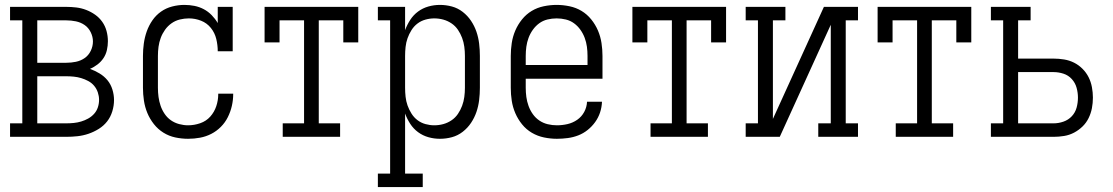

<svg xmlns="http://www.w3.org/2000/svg" viewBox="-20 -558 4540 783"><path d="M21 0V-55H71V-475H21V-530H250Q271 -530 291.5 -527.5Q312 -525 331.5 -517.5Q351 -510 368 -498Q385 -486 397 -469Q409 -452 414.5 -431.5Q420 -411 420 -390Q420 -372 416 -354Q412 -336 402 -321Q392 -306 377.5 -295Q363 -284 347 -277Q367 -270 386 -258.5Q405 -247 418.5 -230.5Q432 -214 438.5 -192.5Q445 -171 445 -150Q445 -127 438 -104Q431 -81 417 -63Q403 -45 383 -32.5Q363 -20 341 -12.5Q319 -5 296 -2.5Q273 0 250 0ZM250 -302Q270 -302 289.5 -306Q309 -310 325 -321Q341 -332 350 -350.5Q359 -369 359 -389Q359 -408 350 -426.5Q341 -445 325 -456Q309 -467 289.5 -471Q270 -475 250 -475H132V-302ZM250 -55Q265 -55 280.5 -56.5Q296 -58 311 -62.5Q326 -67 339.5 -74.5Q353 -82 363.5 -93.5Q374 -105 379 -120Q384 -135 384 -151Q384 -166 379 -181Q374 -196 364 -208Q354 -220 340 -227.5Q326 -235 311 -239.5Q296 -244 280.5 -245.5Q265 -247 250 -247H132V-55Z M747 8Q721 8 695 2.5Q669 -3 646.5 -17Q624 -31 607.5 -52Q591 -73 581 -97Q571 -121 567 -147.5Q563 -174 563 -200V-330Q563 -355 566.5 -380.5Q570 -406 578.5 -430Q587 -454 601.5 -475Q616 -496 636.5 -510.5Q657 -525 682 -531.5Q707 -538 732 -538Q753 -538 773 -534Q793 -530 811 -520.5Q829 -511 843.5 -496Q858 -481 868 -464V-530H929V-349H868Q868 -374 862 -399Q856 -424 840 -444Q824 -464 800 -473.5Q776 -483 750 -483Q732 -483 713.5 -478.5Q695 -474 679.5 -463Q664 -452 653 -436.5Q642 -421 635.5 -403.5Q629 -386 626.5 -367.5Q624 -349 624 -330V-200Q624 -181 626.5 -162.5Q629 -144 635 -126.5Q641 -109 651.5 -93.5Q662 -78 677 -67.5Q692 -57 710.5 -52Q729 -47 747 -47Q772 -47 796.5 -55.5Q821 -64 837.5 -82.5Q854 -101 862 -125Q870 -149 870 -174Q870 -175 870 -175Q870 -175 870 -176H931Q931 -175 931 -174.5Q931 -174 931 -174Q931 -150 925.5 -126Q920 -102 909 -80Q898 -58 880.5 -40.5Q863 -23 841.5 -12Q820 -1 796 3.5Q772 8 747 8Z M1133 0V-55H1220V-475H1120V-385H1059V-530H1441V-385H1380V-475H1280V-55H1367V0Z M1521 205V150H1571V-475H1521V-530H1632V-435Q1640 -457 1653 -477Q1666 -497 1685 -511Q1704 -525 1727 -531.5Q1750 -538 1774 -538Q1799 -538 1823 -531.5Q1847 -525 1867 -509.5Q1887 -494 1901 -473Q1915 -452 1923 -428.5Q1931 -405 1934 -380Q1937 -355 1937 -330V-200Q1937 -175 1934 -150Q1931 -125 1923 -101.5Q1915 -78 1901 -57Q1887 -36 1867 -20.5Q1847 -5 1823 1.5Q1799 8 1774 8Q1750 8 1727 1.5Q1704 -5 1685 -19Q1666 -33 1653 -53Q1640 -73 1632 -95V150H1704V205ZM1751 -47Q1770 -47 1788 -52Q1806 -57 1821.5 -67.5Q1837 -78 1847.5 -93.5Q1858 -109 1864.5 -126.5Q1871 -144 1873.5 -162.5Q1876 -181 1876 -200V-330Q1876 -349 1873.5 -367.5Q1871 -386 1864.5 -403.5Q1858 -421 1847.5 -436.5Q1837 -452 1821.5 -462.5Q1806 -473 1788 -478Q1770 -483 1751 -483Q1733 -483 1715 -478Q1697 -473 1682.5 -462Q1668 -451 1658 -435Q1648 -419 1642 -402Q1636 -385 1634 -366.5Q1632 -348 1632 -330V-200Q1632 -182 1634 -163.5Q1636 -145 1642 -128Q1648 -111 1658 -95Q1668 -79 1682.5 -68Q1697 -57 1715 -52Q1733 -47 1751 -47Z M2251 8Q2225 8 2198.5 2.5Q2172 -3 2149 -16.5Q2126 -30 2109 -51Q2092 -72 2081.5 -96.5Q2071 -121 2067 -147Q2063 -173 2063 -200V-330Q2063 -356 2067 -382.5Q2071 -409 2081.5 -433.5Q2092 -458 2109 -479Q2126 -500 2148.5 -513.5Q2171 -527 2197.5 -532.5Q2224 -538 2250 -538Q2276 -538 2302.5 -532.5Q2329 -527 2351.5 -513.5Q2374 -500 2391 -479Q2408 -458 2418.5 -433.5Q2429 -409 2433 -382.5Q2437 -356 2437 -330V-237H2124V-200Q2124 -181 2126.5 -162.5Q2129 -144 2135.5 -126Q2142 -108 2153 -92.5Q2164 -77 2179.5 -66.5Q2195 -56 2213.5 -51.5Q2232 -47 2251 -47Q2273 -47 2294.5 -52Q2316 -57 2334 -69.5Q2352 -82 2362.5 -101.5Q2373 -121 2374 -143H2435Q2434 -120 2427 -99Q2420 -78 2407 -60Q2394 -42 2376.5 -28Q2359 -14 2338.5 -6Q2318 2 2295.5 5Q2273 8 2251 8ZM2124 -293H2376V-330Q2376 -349 2373.5 -367.5Q2371 -386 2364.5 -403.5Q2358 -421 2347 -436.5Q2336 -452 2321 -463Q2306 -474 2287.5 -478.5Q2269 -483 2250 -483Q2231 -483 2212.5 -478.5Q2194 -474 2179 -463Q2164 -452 2153 -436.5Q2142 -421 2135.5 -403.5Q2129 -386 2126.5 -367.5Q2124 -349 2124 -330Z M2633 0V-55H2720V-475H2620V-385H2559V-530H2941V-385H2880V-475H2780V-55H2867V0Z M3021 0V-55H3071V-475H3021V-530H3183V-475H3132V-73L3340 -530H3479V-475H3429V-55H3479V0H3317V-55H3368V-457L3160 0Z M3633 0V-55H3720V-475H3620V-385H3559V-530H3941V-385H3880V-475H3780V-55H3867V0Z M4021 0V-55H4071V-475H4021V-530H4183V-475H4132V-319H4277Q4298 -319 4319.5 -315.5Q4341 -312 4360 -302.5Q4379 -293 4394.5 -277.5Q4410 -262 4419.5 -243Q4429 -224 4433 -202.5Q4437 -181 4437 -160Q4437 -138 4433 -117Q4429 -96 4419.5 -76.5Q4410 -57 4394.5 -42Q4379 -27 4360 -17Q4341 -7 4319.5 -3.5Q4298 0 4277 0ZM4132 -55H4277Q4297 -55 4317 -62Q4337 -69 4351 -84Q4365 -99 4370.5 -119Q4376 -139 4376 -160Q4376 -180 4370.5 -200Q4365 -220 4351 -235.5Q4337 -251 4317 -257.5Q4297 -264 4277 -264H4132Z"/></svg>

Font: Iosevka Slab Light
Style: Regular
Weight: 300
Monospace: yes
Designer: Belleve Invis
Foundry: Belleve Invis
Version: Version 11.1.0; ttfautohint (v1.8.3)